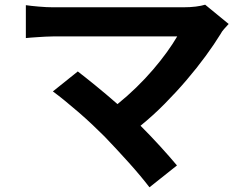

<svg xmlns="http://www.w3.org/2000/svg" viewBox="-20 -732 1040 817"><path d="M953 -630Q942 -618 933 -608Q924 -598 919 -588Q892 -544 855 -493.5Q818 -443 774 -391.5Q730 -340 680.5 -290Q631 -240 578 -197Q599 -176 620.5 -153.5Q642 -131 662 -109Q682 -87 700 -66.5Q718 -46 733 -28L616 65Q600 44 577.5 17Q555 -10 529 -39Q503 -68 476 -97Q449 -126 425 -151Q403 -173 374.5 -200Q346 -227 316 -253Q286 -279 256.5 -303Q227 -327 205 -343L311 -428Q341 -405 386.5 -368Q432 -331 480 -289Q522 -323 560.5 -360.5Q599 -398 631.5 -436Q664 -474 690 -510Q716 -546 734 -577H205Q190 -577 173 -576Q156 -575 140.5 -574Q125 -573 111.5 -572Q98 -571 90 -570V-710Q110 -707 144.5 -704Q179 -701 205 -701H760Q789 -701 813 -704Q837 -707 853 -712Z"/></svg>

Font: SpoqaHanSansJP-Bold
Style: Regular
Weight: 700
Designer: [Source Han Sans]
Ryoko NISHIZUKA  (kana & ideographs); Paul D. Hunt (Latin, Greek & Cyrillic); Wenlong ZHANG  (bopomofo
Foundry: Spoqa (http://bi.spoqa.com)
Version: Version 1.002.20150607